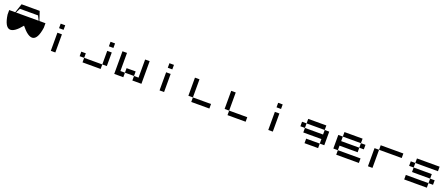

<svg xmlns="http://www.w3.org/2000/svg" viewBox="187 -3051 11627 4978"><g transform="rotate(20 6000.0 -562.5)"><path d="M0 -750H1000V-625C937.5 -187.5 750 -187.5 500 -500C250 -187.5 62.5 -187.5 0 -625ZM125 -625 250 -1000H750L875 -625L750 -875H250Z M1500 -750H1375V-875H1500ZM1500 -125H1375V-625H1500Z M2875 -750H2750V-875H2875ZM2875 -250H2125V-375H2250V-125H2750V-625H2875Z M3625 -125V-375H3375V-125H3125V-750H3250V-250H3750V-750H3875V-125Z M4500 -750H4375V-875H4500ZM4500 -125H4375V-625H4500Z M5250 -750V-125H5750V-250H5125V-750Z M6250 -750V-125H6750V-250H6125V-750Z M7500 -750H7375V-875H7500ZM7500 -125H7375V-625H7500Z M8250 -750V-375H8750V-750ZM8125 -500V-625H8875V-250H8375V-125H8750V-500Z M9750 -750H9250V-375H9750ZM9875 -500H9250V-125H9875V-250H9125V-625H9875Z M10125 -125V-625H10875V-750H10250V-125Z M11125 -125V-250H11875V-375H11250V-750H11875V-625H11125V-500H11750V-125Z"/></g></svg>

Font: Picon
Style: Regular
Weight: 400
Designer: yne
Foundry: yne
Version: Version 21.02.27; git-deadbeef-release